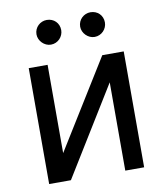

<svg xmlns="http://www.w3.org/2000/svg" viewBox="-84 -820 766 890"><g transform="rotate(-10 299.0 -375.5)"><path d="M164.1 -130V-545.5H75.3V0H177.6L433.6 -415.5V0H522.4V-545.5H421.5ZM137.8 -693.2C137.8 -662.6 165.1 -634.9 196 -634.9C229.4 -634.9 254.3 -662.6 254.3 -693.2C254.3 -726.6 229.4 -751.1 196 -751.1C165.1 -751.1 137.8 -726.6 137.8 -693.2ZM343.4 -693.2C343.4 -662.6 370.7 -634.9 401.6 -634.9C435 -634.9 459.9 -662.6 459.9 -693.2C459.9 -726.6 435 -751.1 401.6 -751.1C370.7 -751.1 343.4 -726.6 343.4 -693.2Z"/></g></svg>

Font: Margiela Sans Text
Style: Regular
Weight: 400
Designer: Stefan Endress, Andreas Faust
Version: Version 1.100;FEAKit 1.0